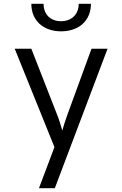

<svg xmlns="http://www.w3.org/2000/svg" viewBox="-20 -805 640 1005"><path d="M300 -641C394 -641 456 -698 456 -785H392C392 -730 355 -694 299 -694C244 -694 208 -730 208 -785H144C144 -698 206 -641 300 -641ZM267 180 543 -550H459L334 -208C324 -181 312 -143 306 -122C300 -143 289 -181 278 -207L144 -550H57L265 -35L184 180Z"/></svg>

Font: Tekne LDO Light
Style: Regular
Weight: 300
Monospace: yes
Designer: Alessio Laiso, Mario Rullo, Paolo Rosset
Foundry: Alessio Laiso
Version: Version 1.000;hotconv 1.0.109;makeotfexe 2.5.65596